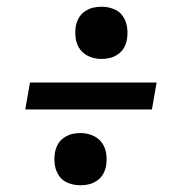

<svg xmlns="http://www.w3.org/2000/svg" viewBox="-20 -625 540 570"><path d="M281 -450Q262 -450 245.5 -457Q229 -464 218.5 -477.5Q208 -491 205 -509.5Q202 -528 205 -547Q207 -559 213.5 -571Q220 -583 231.5 -591Q243 -599 255.5 -602Q268 -605 281 -605Q300 -605 317 -598.5Q334 -592 344 -578Q354 -564 357 -546Q360 -528 357 -509Q355 -496 348.5 -484Q342 -472 330.5 -464Q319 -456 306.5 -453Q294 -450 281 -450ZM431 -300H55L69 -380H445ZM219 -75Q200 -75 183 -81.5Q166 -88 156 -102Q146 -116 143 -134Q140 -152 143 -171Q145 -184 151.5 -196Q158 -208 169.5 -216Q181 -224 193.5 -227Q206 -230 219 -230Q238 -230 254.5 -223Q271 -216 281.5 -202.5Q292 -189 295 -170.5Q298 -152 295 -133Q293 -121 286.5 -109Q280 -97 268.5 -89Q257 -81 244.5 -78Q232 -75 219 -75Z"/></svg>

Font: Iosevka Curly Medium
Style: Italic
Weight: 500
Italic angle: -9°
Monospace: yes
Designer: Belleve Invis
Foundry: Belleve Invis
Version: Version 22.1.2; ttfautohint (v1.8.4)